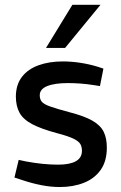

<svg xmlns="http://www.w3.org/2000/svg" viewBox="-20 -764 501 792"><path d="M226.9 7.5Q190.3 7.5 152.1 0.1Q113.9 -7.2 74.2 -20.4L39.6 -31.7L57.1 -104.5L88.6 -97.8Q122 -91.6 155.3 -88.2Q188.7 -84.8 219.6 -84.8Q268.1 -84.8 293 -99Q318 -113.2 318 -141.7Q318 -158.5 311.3 -169.9Q304.6 -181.3 283.4 -191.8Q262.2 -202.3 217.2 -214.1Q150.9 -231.8 113.4 -251.5Q75.9 -271.2 60.7 -298.7Q45.4 -326.2 45.4 -367.1Q46.2 -415.6 70.9 -447.4Q95.7 -479.2 139.3 -494.9Q182.8 -510.6 239.2 -510.6Q275.4 -510.6 312.5 -504.8Q349.7 -499 383.6 -488.5L406.6 -481L392.3 -408.9L371.8 -412.2Q338.7 -417.5 311.2 -419.4Q283.7 -421.3 260.4 -421.3Q205.2 -421.3 174.6 -408.8Q144 -396.3 144 -371.3Q144 -354.2 152.5 -344.2Q160.9 -334.1 186.9 -324.8Q212.9 -315.4 264.9 -301.6Q327.2 -285.6 360.8 -266.4Q394.4 -247.2 407.6 -220.6Q420.7 -193.9 420.7 -155Q420.7 -98.8 395.1 -62.9Q369.5 -27 325.6 -9.8Q281.7 7.5 226.9 7.5ZM169.8 -566.3 278.6 -744.3H394.6L248.5 -566.3Z"/></svg>

Font: REM Medium
Style: Regular
Weight: 500
Designer: Octavio Pardo
Foundry: Ashler Design
Version: Version 1.005;gftools[0.9.28]